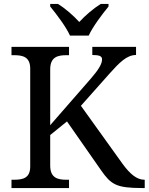

<svg xmlns="http://www.w3.org/2000/svg" viewBox="-20 -951 752 971"><path d="M440.9 -555.2 233.9 -317.9V-600.1C233.9 -662.6 271.5 -671.9 315.9 -671.9H329.1V-713.9H38.1V-671.9H50.8C94.2 -671.9 132.8 -664.1 132.8 -604V-108.9C132.8 -50.3 96.2 -42 50.8 -42H38.1V0H329.1V-42H315.9C271.5 -42 233.9 -51.3 233.9 -113.8V-268.1L318.8 -336.9L491.2 -89.8C516.1 -54.2 535.2 -31.7 564.5 -18.1C593.8 -4.4 634.3 0 701.2 0H711.9V-42H710C672.9 -42 638.7 -69.3 600.1 -122.1L389.2 -416L534.2 -579.1C584 -634.8 621.6 -672.9 668 -672.9V-713.9H446.8V-672.9C463.4 -672.9 475.6 -671.4 483.9 -668.5C492.2 -665 496.1 -659.2 496.1 -650.9C496.1 -628.9 480 -600.1 440.9 -555.2ZM233.9 -918C266.1 -878.9 314 -815.4 334 -771H428.7C448.7 -815.4 496.6 -878.9 528.8 -918V-931.2H489.7C451.7 -907.7 412.1 -873.5 380.9 -839.8C351.1 -872.1 312 -907.2 272.9 -931.2H233.9Z"/></svg>

Font: The Erased English
Style: Regular
Weight: 400
Designer: Monotype Design team + ligartures altered by 180 Amsterdam
Foundry: Monotype Imaging Inc.
Version: Version 1.030;Glyphs 3.1.2 (3151)